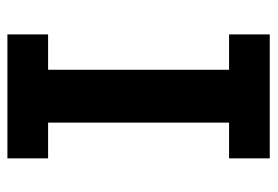

<svg xmlns="http://www.w3.org/2000/svg" viewBox="-132 -598 730 505"><g transform="rotate(90 232.5 -345.0)"><path d="M70 0V-107H163V-583H70V-690H396V-583H302V-107H396V0Z"/></g></svg>

Font: Radio Canada SemiBold
Style: Regular
Weight: 600
Designer: Charles Daoud, Etienne Aubert Bonn, Alexandre Saumier Demers, Jacques Le Bailly
Foundry: Radio-Canada
Version: Version 2.104; ttfautohint (v1.8.4.7-5d5b);gftools[0.9.28.de